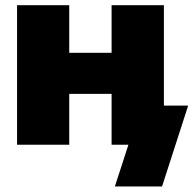

<svg xmlns="http://www.w3.org/2000/svg" viewBox="-20 -542 725 719"><path d="M455.6 -344.2V-190.4H182.1V-344.2ZM239.3 -522.5V0H43.9V-522.5ZM593.8 -522.5V0H397.9V-522.5ZM410.2 156.2 460.9 0H414.1V-146.5H684.6L586.9 156.2Z"/></svg>

Font: Inter 28pt Black
Style: Regular
Weight: 900
Designer: Rasmus Andersson
Foundry: rsms
Version: Version 4.001;git-66647c0bb